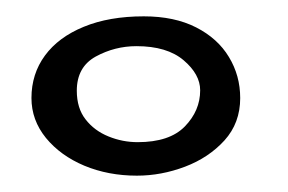

<svg xmlns="http://www.w3.org/2000/svg" viewBox="-20 -634 352 235"><path d="M147.5 -419Q112.5 -419 83.2 -431.2Q54 -443.5 36.2 -465.2Q18.5 -487 18.5 -514Q18.5 -543.5 35 -566Q51.5 -588.5 82.5 -601.2Q113.5 -614 156 -614Q193.5 -614 220 -600.5Q246.5 -587 260.2 -564.2Q274 -541.5 274 -514Q274 -483.5 254.8 -462.2Q235.5 -441 206.5 -430Q177.5 -419 147.5 -419ZM148.5 -460Q187.5 -460 206.2 -479.2Q225 -498.5 225 -523.5Q225 -543 204.8 -560.2Q184.5 -577.5 147 -577.5Q120.5 -577.5 97.2 -564.8Q74 -552 74 -523Q74 -501.5 84.8 -487.8Q95.5 -474 112.8 -467Q130 -460 148.5 -460Z"/></svg>

Font: Gluten Thin Light
Style: Regular
Weight: 300
Version: Version 1.300